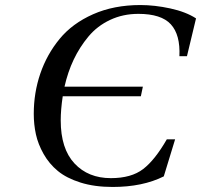

<svg xmlns="http://www.w3.org/2000/svg" viewBox="-20 -727 798 762"><path d="M114 -275Q114 -359 140 -435Q166 -511 216.5 -572.5Q267 -634 349.5 -670.5Q432 -707 537 -707Q594 -707 656 -693.5Q718 -680 758 -654L722 -504H692Q696 -589 658 -630.5Q620 -672 529 -672Q468 -672 417 -648Q366 -624 331 -582Q296 -540 272.5 -490.5Q249 -441 236 -383H547L539 -345H229Q221 -292 221 -249Q221 -137 275.5 -78.5Q330 -20 420 -20Q501 -20 548 -56Q595 -92 642 -174H675L630 -27Q546 15 427 15Q355 15 299.5 -2.5Q244 -20 209.5 -48.5Q175 -77 153 -116Q131 -155 122.5 -194Q114 -233 114 -275Z"/></svg>

Font: Lingua Franca
Style: Italic
Weight: 400
Italic angle: -13°
Version: Version 1.19